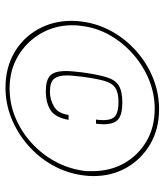

<svg xmlns="http://www.w3.org/2000/svg" viewBox="30 -661 600 700"><g transform="rotate(90 330.0 -311.0)"><path d="M300 -31Q228 -31 173 -62.5Q118 -94 87 -149Q56 -204 56 -272Q56 -293 59 -312Q67 -370 95.5 -420.5Q124 -471 168 -509.5Q212 -548 266 -569.5Q320 -591 378 -591Q450 -591 505 -559Q560 -527 591 -473Q622 -419 622 -351Q622 -332 619 -312Q611 -254 582.5 -203Q554 -152 510 -113.5Q466 -75 412 -53Q358 -31 300 -31ZM302 -46Q358 -46 408.5 -67Q459 -88 500 -125Q541 -162 567.5 -210Q594 -258 602 -312Q604 -321 604 -330Q604 -339 604 -348Q604 -413 575 -464Q546 -515 495 -545Q444 -575 376 -575Q322 -575 271.5 -554.5Q221 -534 179 -497.5Q137 -461 109.5 -413.5Q82 -366 75 -312Q72 -294 72 -275Q72 -212 102 -160Q132 -108 184 -77Q236 -46 302 -46ZM313 -178Q273 -178 256 -193.5Q239 -209 239 -252Q239 -264 240.5 -279Q242 -294 244 -312Q252 -368 261.5 -399.5Q271 -431 292 -444Q313 -457 354 -457Q397 -457 415 -442Q433 -427 433 -389Q433 -383 432.5 -376Q432 -369 431 -361H416Q417 -369 417.5 -375Q418 -381 418 -387Q418 -420 402.5 -431.5Q387 -443 352 -443Q318 -443 300.5 -431.5Q283 -420 275 -392Q267 -364 260 -313Q258 -296 256.5 -281Q255 -266 255 -253Q255 -223 267.5 -208Q280 -193 315 -193Q343 -193 368.5 -208Q394 -223 399 -261H417Q408 -211 380.5 -194.5Q353 -178 313 -178Z"/></g></svg>

Font: Alumni Sans Pinstripe
Style: Italic
Weight: 400
Italic angle: -8°
Designer: Robert E. Leuschke
Foundry: Robert E. Leuschke
Version: Version 1.010; ttfautohint (v1.8.4.7-5d5b)